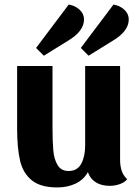

<svg xmlns="http://www.w3.org/2000/svg" viewBox="-20 -799 608 841"><path d="M537 -14Q526 0 504.5 7.5Q483 15 461 15Q424 15 399.5 -0.5Q375 -16 365 -45Q346 -11 310.5 5.5Q275 22 231 22Q158 22 119.5 -9Q81 -40 68 -95Q55 -150 55 -236V-510H210V-241Q210 -178 213.5 -139.5Q217 -101 232.5 -75.5Q248 -50 280 -50Q319 -50 336 -82Q353 -114 353 -162V-510H506V-100Q506 -72 513 -51Q520 -30 537 -14ZM348 -714Q348 -662 277 -620L172 -555L138 -589L281 -779Q308 -775 328 -757Q348 -739 348 -714ZM544 -714Q544 -662 473 -620L368 -555L334 -589L477 -779Q504 -775 524 -757Q544 -739 544 -714Z"/></svg>

Font: Sansita
Style: Bold
Weight: 700
Designer: Pablo Cosgaya
Foundry: Omnibus-Type
Version: Version 1.006